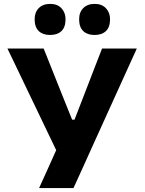

<svg xmlns="http://www.w3.org/2000/svg" viewBox="-20 -961 739 981"><path d="M179.7 0Q200.4 -45.7 222.1 -93.5Q243.7 -141.3 267.1 -193.8L116.2 -508.4Q91.6 -559.7 69.3 -606.4Q46.9 -653.1 18 -713H203.1Q218.3 -674.5 230.6 -644.1Q242.8 -613.7 253.2 -587.3Q263.7 -560.8 274.2 -534.7Q284.7 -508.6 296.8 -478L348.5 -349.5H360.7L409.7 -476.1Q421.8 -507.5 432.2 -534.3Q442.6 -561.2 452.8 -587.7Q463 -614.3 474.8 -644.6Q486.7 -674.9 501.4 -713H679Q649.2 -647.6 617.7 -578.1Q586.3 -508.6 559.7 -450.2L457.5 -225.1Q434.3 -173.1 407.1 -113.3Q379.9 -53.4 355.4 0ZM462.8 -782.3Q426.4 -782.3 405.3 -802.3Q384.3 -822.3 384.3 -862.5Q384.3 -898.4 405.6 -919.8Q426.9 -941.1 463.8 -941.1Q500.6 -941.1 521.4 -918.8Q542.3 -896.5 542.3 -862.5Q542.3 -822.3 521.3 -802.3Q500.4 -782.3 462.8 -782.3ZM235.5 -782.3Q199 -782.3 178 -802.3Q157 -822.3 157 -862.5Q157 -898.4 178.3 -919.8Q199.5 -941.1 236.5 -941.1Q273.3 -941.1 294.1 -918.8Q314.9 -896.5 314.9 -862.5Q314.9 -822.3 294 -802.3Q273.1 -782.3 235.5 -782.3Z"/></svg>

Font: Commissioner Thin
Style: Regular
Weight: 100
Designer: Kostas Bartsokas
Foundry: Kostas Bartsokas
Version: Version 1.001;gftools[0.9.23]